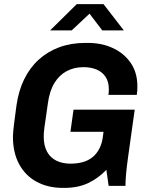

<svg xmlns="http://www.w3.org/2000/svg" viewBox="-20 -905 729 935"><path d="M286 10Q214 10 159 -19.5Q104 -49 73.5 -105Q43 -161 43 -239Q43 -259 48.5 -302.5Q54 -346 60 -390Q70 -462 97.5 -518.5Q125 -575 168.5 -614.5Q212 -654 269 -675Q326 -696 395 -696H409Q476 -696 530.5 -670.5Q585 -645 617 -598Q649 -551 649 -485Q649 -474 648.5 -464Q648 -454 646 -443H508Q509 -449 509.5 -455.5Q510 -462 510 -470Q510 -507 494 -531Q478 -555 450 -566.5Q422 -578 387 -578Q341 -578 304.5 -558.5Q268 -539 244.5 -500Q221 -461 213 -401Q207 -358 203 -330.5Q199 -303 196.5 -285.5Q194 -268 193.5 -257.5Q193 -247 193 -238Q193 -196 209 -166.5Q225 -137 254.5 -122.5Q284 -108 323 -108Q356 -108 383 -115.5Q410 -123 430.5 -139.5Q451 -156 464.5 -182.5Q478 -209 482 -247L484 -263H323L338 -371H636L603 -135Q597 -92 594 -58.5Q591 -25 591 0H509L498 -78Q459 -37 409.5 -13.5Q360 10 293 10ZM224 -757 354 -885H484L583 -757H478L402 -857H436L329 -757Z"/></svg>

Font: Chivo SemiBold
Style: Italic
Weight: 600
Italic angle: -8.05°
Designer: Hector Gatti
Foundry: Omnibus-Type
Version: Version 2.002